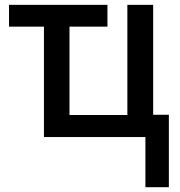

<svg xmlns="http://www.w3.org/2000/svg" viewBox="-20 -571 749 800"><path d="M17.6 -460V-550.8H427.7V-460H269.5V-91.8H510.7V-550.8H618.2V-92.8H683.6V209H585.9V0H163.1V-460Z"/></svg>

Font: Gothic A1 SemiBold
Style: Regular
Weight: 600
Version: Version 2.50